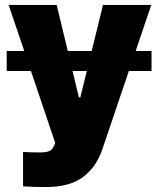

<svg xmlns="http://www.w3.org/2000/svg" viewBox="-20 -550 634 769"><path d="M586.9 -265.6H496.1L390.6 45.9Q366.7 118.2 313 158.7Q259.3 199.2 163.1 199.2Q108.9 199.2 72.3 196.3V58.6Q97.7 60.5 141.6 60.5Q164.1 60.5 177 55.2Q189.9 49.8 197.3 32.2L201.2 22.5L104 -265.6H6.8V-345.7H77.1L14.6 -530.3H207L251.5 -345.7H347.2L392.6 -530.3H585.9L523.4 -345.7H586.9ZM295.9 -160.2H301.8L327.6 -265.6H270.5Z"/></svg>

Font: Pretendard JP Black
Style: Regular
Weight: 900
Designer: Base glyphs from Inter by Rasmus Andersson; Hangeul glyphs from Noto Sans CJK(Source Han Sans) by Jang Soo-young and Kan
Foundry: Kil Hyung-jin
Version: Version 1.309